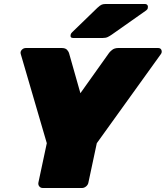

<svg xmlns="http://www.w3.org/2000/svg" viewBox="-20 -940 829 960"><path d="M194 0Q183 0 176.5 -8Q170 -16 172 -27L214 -224L84 -669Q80 -681 88.5 -690.5Q97 -700 110 -700H288Q308 -700 316 -690Q324 -680 325 -675L382 -474L525 -675Q528 -680 540 -690Q552 -700 572 -700H770Q784 -700 787.5 -689Q791 -678 784 -669L464 -224L422 -27Q420 -16 410.5 -8Q401 0 390 0ZM346 -750Q330 -750 333 -766Q335 -774 341 -779L467 -901Q481 -914 489 -917Q497 -920 508 -920H704Q713 -920 717 -914.5Q721 -909 719 -900Q718 -893 711 -888L539 -767Q529 -760 519 -755Q509 -750 493 -750Z"/></svg>

Font: Rubik Black
Style: Italic
Weight: 900
Italic angle: -12°
Designer: Hubert and Fischer
Foundry: Hubert and Fischer
Version: Version 2.300;gftools[0.9.30]